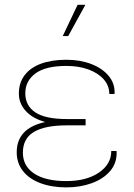

<svg xmlns="http://www.w3.org/2000/svg" viewBox="-20 -791 572 819"><path d="M263.2 8.3Q200.2 8.3 152.3 -9.8Q104.5 -27.8 77.9 -61.5Q51.3 -95.2 51.3 -141.6Q51.3 -244.1 172.9 -270.5Q118.7 -285.6 89.6 -317.9Q60.5 -350.1 60.5 -391.6Q60.5 -438 85 -470.2Q109.4 -502.4 154.8 -519.3Q200.2 -536.1 263.2 -536.1Q321.8 -536.1 368.9 -518.1Q416 -500 443.1 -467.8Q470.2 -435.5 468.8 -393.1L467.8 -390.1H446.3Q446.3 -425.8 422.1 -452.9Q397.9 -480 356.7 -494.9Q315.4 -509.8 263.2 -509.8Q174.8 -509.8 131.3 -477.8Q87.9 -445.8 87.9 -393.1Q87.9 -340.3 130.6 -311.8Q173.3 -283.2 264.6 -283.2H345.2V-256.3H264.6Q171.9 -256.3 124.8 -228.3Q77.6 -200.2 77.6 -140.1Q77.6 -82.5 126 -50.5Q174.3 -18.6 263.2 -18.6Q348.1 -18.6 401.4 -54.4Q454.6 -90.3 454.6 -147H476.6L477.5 -144Q479 -95.2 449.7 -61.3Q420.4 -27.3 371.1 -9.5Q321.8 8.3 263.2 8.3ZM247.6 -637.2 311 -770.5H344.2L271 -637.2Z"/></svg>

Font: Roboto Slab LO Thin
Style: Regular
Weight: 250
Designer: Google
Version: Version 2.00;September 28, 2018;FontCreator 11.5.0.2427 64-b